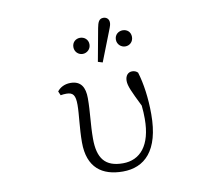

<svg xmlns="http://www.w3.org/2000/svg" viewBox="-90 -950 1181 1068"><g transform="rotate(-10 500.0 -416.5)"><path d="M520 14C642 14 730 -66 730 -273C730 -364 718 -448 698 -513C690 -521 680 -526 666 -526C643 -526 627 -508 627 -479C627 -450 643 -416 686 -329C689 -301 690 -279 690 -254C690 -103 625 -31 528 -31C428 -31 387 -83 387 -195C387 -276 398 -342 398 -422C398 -482 377 -522 317 -522C282 -522 256 -506 242 -487L252 -464C262 -466 273 -467 284 -467C323 -467 335 -449 335 -395C335 -341 323 -265 323 -185C323 -42 403 14 520 14ZM413 -669C437 -669 459 -688 459 -715C459 -743 437 -760 413 -760C389 -760 368 -743 368 -715C368 -688 389 -669 413 -669ZM654 -669C679 -669 699 -688 699 -715C699 -743 679 -760 654 -760C630 -760 608 -743 608 -715C608 -688 630 -669 654 -669ZM514 -603 579 -769C591 -799 592 -805 592 -815C592 -835 578 -847 560 -847C535 -847 528 -827 522 -796L488 -611Z"/></g></svg>

Font: Kiri Minchoo Light
Style: Regular
Weight: 300
Designer: Ryoko NISHIZUKA 西塚涼子 (kana & ideographs); Frank Grießhammer (Latin, Greek & Cyrillic);
akenotsuki.com/eyeben/fonts/ (U+
Foundry: Adobe
akenotsuki.com/eyeben/fonts/
Version: Version 4.002;hotconv 1.0.119;makeotfexe 2.5.65604